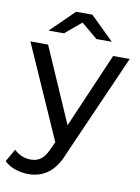

<svg xmlns="http://www.w3.org/2000/svg" viewBox="-122 -804 782 1070"><g transform="rotate(10 269.0 -268.5)"><path d="M114 200Q77 200 40.5 188Q4 176 -22 151L19 79Q60 118 114 118Q150 118 173.5 98.5Q197 79 215 36L232 -1L-2 -530H98L283 -106L466 -530H560L303 53Q247 200 114 200ZM445 -607H358L266 -684L174 -607H87L220 -737H312Z"/></g></svg>

Font: Argentum Novus
Style: Regular
Weight: 400
Designer: Julieta Ulanovsky
Foundry: Julieta Ulanovsky
Version: Version 7.20;July 27, 2021;FontCreator 13.0.0.2683 64-bit